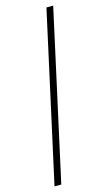

<svg xmlns="http://www.w3.org/2000/svg" viewBox="-148 -849 617 1098"><g transform="rotate(-15 160.0 -300.0)"><path d="M30 200 250 -800H290L70 200Z"/></g></svg>

Font: Big Shoulders Stencil Text Thin
Style: Regular
Weight: 100
Designer: Patric King
Foundry: XO Type Co
Version: Version 2.001